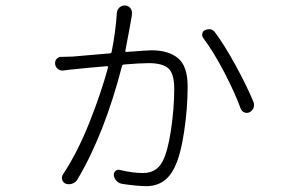

<svg xmlns="http://www.w3.org/2000/svg" viewBox="-20 -626 1040 686"><path d="M397.5 -580.1Q398.4 -591.8 407.2 -599.6Q415 -606.4 425.8 -606.4Q426.8 -606.4 427.7 -606.4Q439.5 -605.5 446.3 -596.2Q453.1 -586.9 451.2 -575.2Q451.2 -573.2 451.2 -571.3Q446.3 -540 427.7 -444.3Q427.7 -442.4 428.7 -441.4Q429.7 -440.4 431.6 -440.4Q506.8 -446.3 521.5 -446.3Q582 -446.3 616.2 -418Q650.4 -389.6 650.4 -317.4Q650.4 -238.3 637.7 -154.3Q625 -70.3 603.5 -27.3Q571.3 39.1 502.9 39.1Q471.7 39.1 418 31.2Q405.3 29.3 397 21Q388.7 12.7 386.7 1Q385.7 -8.8 392.6 -15.1Q399.4 -21.5 409.2 -18.6Q454.1 -7.8 491.2 -7.8Q539.1 -7.8 560.5 -48.8Q579.1 -83 590.8 -160.6Q602.5 -238.3 602.5 -308.6Q602.5 -363.3 581.5 -381.8Q560.5 -400.4 511.7 -400.4Q481.4 -400.4 421.9 -395.5Q417 -394.5 416 -390.6Q353.5 -147.5 255.9 16.6Q249 26.4 237.8 30.3Q226.6 34.2 214.8 30.3Q205.1 26.4 202.1 16.1Q199.2 5.9 205.1 -2.9Q256.8 -81.1 299.3 -188Q341.8 -294.9 366.2 -385.7Q366.2 -387.7 365.2 -388.7Q364.3 -389.6 362.3 -389.6Q335 -387.7 291.5 -383.3Q248 -378.9 238.3 -377.9Q225.6 -377 206.1 -374Q195.3 -373 186.5 -379.9Q176.8 -387.7 176.8 -400.4Q176.8 -409.2 182.6 -416Q190.4 -423.8 200.2 -422.9Q203.1 -422.9 205.1 -422.9Q221.7 -422.9 238.3 -423.8Q249 -424.8 374 -435.5Q377.9 -435.5 378.9 -440.4Q393.6 -515.6 397.5 -580.1ZM706.1 -490.2Q702.1 -496.1 702.1 -502Q702.1 -503.9 703.1 -506.8Q705.1 -515.6 712.9 -518.6Q718.8 -521.5 725.6 -521.5Q728.5 -521.5 732.4 -521.5Q742.2 -518.6 748 -510.7Q782.2 -464.8 822.3 -391.6Q862.3 -318.4 885.7 -261.7Q887.7 -255.9 887.7 -251Q887.7 -246.1 885.7 -240.2Q881.8 -230.5 871.1 -224.6Q866.2 -222.7 861.3 -222.7Q857.4 -222.7 852.5 -224.6Q843.8 -228.5 839.8 -238.3Q819.3 -294.9 780.8 -368.7Q742.2 -442.4 706.1 -490.2Z"/></svg>

Font: Gen Jyuu Gothic L Monospace Light
Style: Regular
Weight: 300
Designer: [Source Han Sans]
Ryoko NISHIZUKA  (kana & ideographs); Paul D. Hunt (Latin, Greek & Cyrillic); Wenlong ZHANG  (bopomofo
Version: Version 1.002.20150607